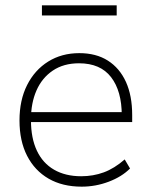

<svg xmlns="http://www.w3.org/2000/svg" viewBox="-20 -691 563 719"><path d="M286 8Q214 8 162 -22Q110 -52 81.5 -107.5Q53 -163 53 -240Q53 -316 81.5 -372.5Q110 -429 160.5 -460.5Q211 -492 277 -492Q340 -492 384 -464Q428 -436 451.5 -384.5Q475 -333 475 -260V-234H80V-271H453L436 -259Q436 -350 396 -402Q356 -454 276 -454Q218 -454 177.5 -426.5Q137 -399 116.5 -352Q96 -305 96 -245V-240Q96 -174 118 -127Q140 -80 182.5 -55.5Q225 -31 284 -31Q329 -31 368.5 -45.5Q408 -60 447 -94L467 -60Q436 -29 387 -10.5Q338 8 286 8ZM137 -633V-671H417V-633Z"/></svg>

Font: Nunito Sans 12pt ExtraLight
Style: Regular
Weight: 200
Version: Version 3.101;gftools[0.9.27]